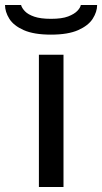

<svg xmlns="http://www.w3.org/2000/svg" viewBox="-78 -745 407 765"><path d="M77 0V-527H175V0ZM125 -607Q57 -607 16.5 -625Q-24 -643 -41 -670.5Q-58 -698 -58 -725H6Q9 -713 21.5 -700Q34 -687 59 -678.5Q84 -670 125 -670Q169 -670 193.5 -679.5Q218 -689 230 -701.5Q242 -714 244 -725H309Q309 -698 291.5 -670.5Q274 -643 233.5 -625Q193 -607 125 -607Z"/></svg>

Font: Archivo Expanded
Style: Regular
Weight: 400
Width: 7
Designer: Hector Gatti
Foundry: Omnibus-Type
Version: Version 2.001